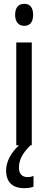

<svg xmlns="http://www.w3.org/2000/svg" viewBox="-20 -852 251 1003"><path d="M107 -832C76 -832 59 -812 59 -774C59 -738 77 -717 107 -717C137 -717 153 -738 153 -774C153 -811 138 -832 107 -832ZM79 24C79 -14 94 -48 139 -93H146V-630H65V-93H79C37 -54 12 -7 12 38C12 99 44 131 108 131C128 131 144 128 155 123V67C148 70 139 73 124 73C95 73 79 56 79 24Z"/></svg>

Font: Noto Sans Kannada UI ExtraCondensed
Style: Regular
Weight: 400
Width: 2
Designer: Jelle Bosma - Monotype Design Team
Foundry: Monotype Imaging Inc.
Version: Version 2.005